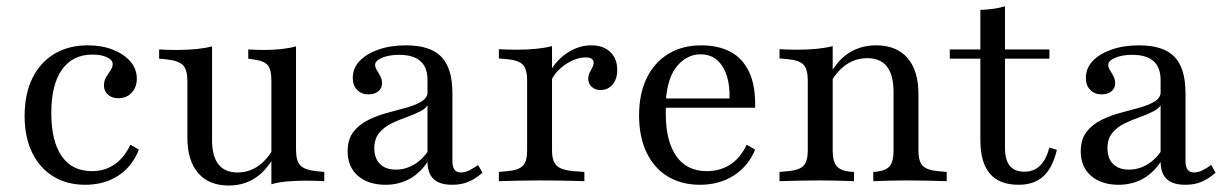

<svg xmlns="http://www.w3.org/2000/svg" viewBox="-20 -569 3861 603"><path d="M247.6 11.3Q189.5 11.3 146.8 -15.3Q104 -41.9 80.6 -90.3Q57.3 -138.7 57.3 -204.8Q57.3 -273.4 81.5 -323Q105.6 -372.6 150.4 -399.6Q195.2 -426.6 255.6 -426.6Q300 -426.6 334.7 -412.9Q369.4 -399.2 389.5 -375.8Q409.7 -352.4 409.7 -321.8Q409.7 -295.2 393.5 -277.8Q377.4 -260.5 351.6 -260.5Q331.5 -260.5 319 -271.8Q306.5 -283.1 306.5 -300Q306.5 -315.3 313.3 -326.6Q320.2 -337.9 327 -348Q333.9 -358.1 333.9 -367.7Q333.9 -380.6 316.1 -389.1Q298.4 -397.6 270.2 -397.6Q208.1 -397.6 174.6 -350.4Q141.1 -303.2 141.1 -214.5Q141.1 -125.8 173.8 -78.6Q206.5 -31.5 268.5 -31.5Q308.9 -31.5 339.5 -52.4Q370.2 -73.4 389.5 -114.5L416.1 -99.2Q396 -46.8 352 -17.7Q308.1 11.3 247.6 11.3Z M646 -413.7V-206.5H568.5V-315.3Q568.5 -350 554.8 -364.1Q541.1 -378.2 505.6 -382.3L479.8 -384.7V-413.7Q495.2 -412.9 508.1 -412.5Q521 -412.1 534.7 -412.1Q568.5 -412.1 596.4 -414.9Q624.2 -417.7 646 -423.4ZM646 -206.5V-129.8Q646 -78.2 666.1 -52.8Q686.3 -27.4 725.8 -27.4Q767.7 -27.4 800 -54.4Q832.3 -81.5 854.8 -136.3L858.9 -118.5Q834.7 -52.4 794.4 -19.4Q754 13.7 698.4 13.7Q636.3 13.7 602.4 -25.4Q568.5 -64.5 568.5 -137.1V-206.5ZM832.3 0V-206.5H909.7V-98.4Q909.7 -62.9 923.4 -49.2Q937.1 -35.5 972.6 -31.5L998.4 -29V0Q983.1 -0.8 970.2 -1.2Q957.3 -1.6 942.7 -1.6Q909.7 -1.6 881.9 0.8Q854 3.2 832.3 9.7ZM909.7 -413.7V-206.5H832.3V-316.1Q832.3 -350.8 820.6 -364.5Q808.9 -378.2 775.8 -382.3L759.7 -384.7V-413.7Q775 -412.9 785.9 -412.5Q796.8 -412.1 808.9 -412.1Q837.9 -412.1 863.7 -414.9Q889.5 -417.7 909.7 -423.4Z M1322.6 -206.5V-317.7Q1322.6 -357.3 1300.4 -377Q1278.2 -396.8 1233.1 -396.8Q1201.6 -396.8 1179.8 -387.5Q1158.1 -378.2 1158.1 -365.3Q1158.1 -357.3 1163.7 -348.4Q1169.4 -339.5 1174.6 -329.4Q1179.8 -319.4 1179.8 -307.3Q1179.8 -291.9 1168.1 -282.3Q1156.5 -272.6 1137.1 -272.6Q1115.3 -272.6 1101.6 -286.7Q1087.9 -300.8 1087.9 -324.2Q1087.9 -354.8 1109.3 -377.4Q1130.6 -400 1168.5 -413.3Q1206.5 -426.6 1254.8 -426.6Q1331.5 -426.6 1366.1 -390.7Q1400.8 -354.8 1400.8 -276.6V-206.5ZM1191.1 11.3Q1136.3 11.3 1104 -16.9Q1071.8 -45.2 1071.8 -93.5Q1071.8 -131.5 1089.9 -154.8Q1108.1 -178.2 1136.7 -192.3Q1165.3 -206.5 1197.6 -214.9Q1229.8 -223.4 1258.5 -231.5Q1287.1 -239.5 1305.2 -251.2Q1323.4 -262.9 1323.4 -283.1L1326.6 -245.2Q1320.2 -229.8 1300.8 -219.8Q1281.5 -209.7 1257.3 -201.2Q1233.1 -192.7 1209.7 -181.5Q1186.3 -170.2 1171 -151.6Q1155.6 -133.1 1155.6 -103.2Q1155.6 -71.8 1173.4 -54Q1191.1 -36.3 1223.4 -36.3Q1254 -36.3 1281.5 -52.8Q1308.9 -69.4 1329.8 -102.4L1329 -70.2Q1304 -29 1269.4 -8.9Q1234.7 11.3 1191.1 11.3ZM1400.8 -64.5Q1400.8 -45.2 1407.3 -36.3Q1413.7 -27.4 1427.4 -27.4Q1441.1 -27.4 1454.4 -34.3Q1467.7 -41.1 1481.5 -50.8L1495.2 -26.6Q1474.2 -8.1 1452 1.6Q1429.8 11.3 1400 11.3Q1360.5 11.3 1341.5 -6.9Q1322.6 -25 1322.6 -62.1V-206.5H1400.8Z M1675 -2.4Q1637.1 -2.4 1607.7 -1.6Q1578.2 -0.8 1546.8 0V-29L1574.2 -31.5Q1608.9 -34.7 1622.2 -48.4Q1635.5 -62.1 1635.5 -96V-206.5H1713.7V-96Q1713.7 -73.4 1720.2 -60.1Q1726.6 -46.8 1741.1 -40.3Q1755.6 -33.9 1780.6 -31.5L1815.3 -29V0Q1792.7 -0.8 1770.6 -1.2Q1748.4 -1.6 1725.4 -2Q1702.4 -2.4 1675 -2.4ZM1635.5 -206.5V-316.9Q1635.5 -351.6 1622.2 -365.7Q1608.9 -379.8 1573.4 -383.1L1546.8 -385.5V-414.5Q1562.9 -413.7 1575.8 -413.3Q1588.7 -412.9 1602.4 -412.9Q1635.5 -412.9 1663.7 -415.7Q1691.9 -418.5 1713.7 -424.2V-414.5V-206.5ZM1866.1 -286.3Q1849.2 -286.3 1838.3 -296.4Q1827.4 -306.5 1827.4 -321.8Q1827.4 -332.3 1831.9 -340.7Q1836.3 -349.2 1840.3 -356.9Q1844.4 -364.5 1844.4 -371.8Q1844.4 -388.7 1819.4 -388.7Q1799.2 -388.7 1777.8 -379Q1756.5 -369.4 1738.3 -352.8Q1720.2 -336.3 1711.3 -316.1L1708.9 -346.8Q1731.5 -384.7 1765.7 -405.6Q1800 -426.6 1837.1 -426.6Q1875 -426.6 1896.8 -405.6Q1918.5 -384.7 1918.5 -349.2Q1918.5 -321 1904 -303.6Q1889.5 -286.3 1866.1 -286.3Z M2178.2 11.3Q2120.2 11.3 2077 -14.9Q2033.9 -41.1 2010.5 -90.3Q1987.1 -139.5 1987.1 -206.5Q1987.1 -274.2 2010.9 -323.4Q2034.7 -372.6 2078.6 -399.6Q2122.6 -426.6 2183.1 -426.6Q2235.5 -426.6 2273.8 -406.5Q2312.1 -386.3 2332.7 -343.1Q2353.2 -300 2351.6 -230.6H2038.7L2037.9 -259.7H2271Q2272.6 -299.2 2262.9 -330.2Q2253.2 -361.3 2232.7 -379.8Q2212.1 -398.4 2179.8 -398.4Q2138.7 -398.4 2107.7 -362.9Q2076.6 -327.4 2071 -252.4L2072.6 -250.8Q2071.8 -241.9 2071.4 -232.3Q2071 -222.6 2071 -212.1Q2071 -125.8 2104 -78.6Q2137.1 -31.5 2200 -31.5Q2240.3 -31.5 2272.6 -51.6Q2304.8 -71.8 2325 -114.5L2351.6 -99.2Q2330.6 -47.6 2285.1 -18.1Q2239.5 11.3 2178.2 11.3Z M2556.5 -2.4Q2518.5 -2.4 2489.1 -1.6Q2459.7 -0.8 2428.2 0V-29L2455.6 -31.5Q2490.3 -34.7 2503.6 -48.4Q2516.9 -62.1 2516.9 -96V-206.5H2595.2V-96Q2595.2 -62.1 2607.3 -47.6Q2619.4 -33.1 2650 -29.8L2662.1 -29V0Q2635.5 -0.8 2610.9 -1.6Q2586.3 -2.4 2556.5 -2.4ZM2516.9 -206.5V-316.9Q2516.9 -351.6 2503.6 -365.7Q2490.3 -379.8 2454.8 -383.1L2428.2 -385.5V-414.5Q2444.4 -413.7 2457.3 -413.3Q2470.2 -412.9 2483.9 -412.9Q2516.9 -412.9 2545.2 -415.7Q2573.4 -418.5 2595.2 -424.2V-414.5V-206.5ZM2786.3 -206.5V-279.8Q2786.3 -333.1 2765.7 -359.7Q2745.2 -386.3 2704 -386.3Q2661.3 -386.3 2628.6 -359.3Q2596 -332.3 2572.6 -278.2L2567.7 -294.4Q2592.7 -361.3 2633.9 -394Q2675 -426.6 2731.5 -426.6Q2796 -426.6 2830.2 -386.7Q2864.5 -346.8 2864.5 -273.4V-206.5ZM2825.8 -2.4Q2796 -2.4 2772.2 -1.6Q2748.4 -0.8 2722.6 0V-29L2732.3 -29.8Q2762.9 -33.1 2774.6 -47.6Q2786.3 -62.1 2786.3 -96V-206.5H2864.5V-96Q2864.5 -62.1 2877.8 -48.4Q2891.1 -34.7 2925.8 -31.5L2953.2 -29V0Q2921.8 -0.8 2892.3 -1.6Q2862.9 -2.4 2825.8 -2.4Z M3179 11.3Q3118.5 11.3 3088.7 -23.8Q3058.9 -58.9 3058.9 -129.8V-206.5H3136.3V-104.8Q3136.3 -66.9 3151.2 -48.4Q3166.1 -29.8 3197.6 -29.8Q3227.4 -29.8 3246.8 -49.2Q3266.1 -68.5 3275.8 -105.6L3299.2 -98.4Q3286.3 -42.7 3257.3 -15.7Q3228.2 11.3 3179 11.3ZM3058.9 -206.5V-537.9Q3081.5 -538.7 3100.8 -541.5Q3120.2 -544.4 3136.3 -549.2V-206.5ZM2962.9 -384.7V-413.7H3275.8V-384.7Z M3625 -206.5V-317.7Q3625 -357.3 3602.8 -377Q3580.6 -396.8 3535.5 -396.8Q3504 -396.8 3482.3 -387.5Q3460.5 -378.2 3460.5 -365.3Q3460.5 -357.3 3466.1 -348.4Q3471.8 -339.5 3477 -329.4Q3482.3 -319.4 3482.3 -307.3Q3482.3 -291.9 3470.6 -282.3Q3458.9 -272.6 3439.5 -272.6Q3417.7 -272.6 3404 -286.7Q3390.3 -300.8 3390.3 -324.2Q3390.3 -354.8 3411.7 -377.4Q3433.1 -400 3471 -413.3Q3508.9 -426.6 3557.3 -426.6Q3633.9 -426.6 3668.5 -390.7Q3703.2 -354.8 3703.2 -276.6V-206.5ZM3493.5 11.3Q3438.7 11.3 3406.5 -16.9Q3374.2 -45.2 3374.2 -93.5Q3374.2 -131.5 3392.3 -154.8Q3410.5 -178.2 3439.1 -192.3Q3467.7 -206.5 3500 -214.9Q3532.3 -223.4 3560.9 -231.5Q3589.5 -239.5 3607.7 -251.2Q3625.8 -262.9 3625.8 -283.1L3629 -245.2Q3622.6 -229.8 3603.2 -219.8Q3583.9 -209.7 3559.7 -201.2Q3535.5 -192.7 3512.1 -181.5Q3488.7 -170.2 3473.4 -151.6Q3458.1 -133.1 3458.1 -103.2Q3458.1 -71.8 3475.8 -54Q3493.5 -36.3 3525.8 -36.3Q3556.5 -36.3 3583.9 -52.8Q3611.3 -69.4 3632.3 -102.4L3631.5 -70.2Q3606.5 -29 3571.8 -8.9Q3537.1 11.3 3493.5 11.3ZM3703.2 -64.5Q3703.2 -45.2 3709.7 -36.3Q3716.1 -27.4 3729.8 -27.4Q3743.5 -27.4 3756.9 -34.3Q3770.2 -41.1 3783.9 -50.8L3797.6 -26.6Q3776.6 -8.1 3754.4 1.6Q3732.3 11.3 3702.4 11.3Q3662.9 11.3 3644 -6.9Q3625 -25 3625 -62.1V-206.5H3703.2Z"/></svg>

Font: Playfair 5pt SemiExpanded Light
Style: Regular
Weight: 400
Version: Version 2.203